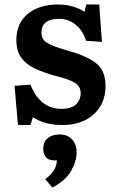

<svg xmlns="http://www.w3.org/2000/svg" viewBox="-20 -544 520 857"><path d="M60 14 45 -161 116 -166Q159 -58 255 -58Q296 -58 318 -77Q340 -96 340 -129Q340 -158 315 -174Q290 -190 225 -206Q174 -220 135 -238.5Q96 -257 74.5 -287Q53 -317 53 -366Q53 -440 104 -482Q155 -524 239 -524Q274 -524 306 -514.5Q338 -505 357 -491L365 -524H423L435 -357L364 -362Q350 -408 317.5 -434Q285 -460 245 -460Q165 -460 165 -398Q165 -369 189 -353.5Q213 -338 276 -320Q362 -297 406.5 -264Q451 -231 451 -160Q451 -81 398 -33.5Q345 14 259 14Q217 14 183.5 4.5Q150 -5 127 -21L116 14ZM214 293 182 256Q213 231 223 212Q233 193 234 172H224Q196 172 184.5 157Q173 142 173 121Q173 88 194 72Q215 56 245 56Q281 56 301.5 78Q322 100 322 136Q322 176 297 219.5Q272 263 214 293Z"/></svg>

Font: Literata SemiBold
Style: Regular
Weight: 600
Designer: Latin by Veronika Burian and Jose Scaglione. Greek by Irene Vlachou. Cyrillic by Vera Evstafieva.
Foundry: TypeTogether
Version: Version 3.103; ttfautohint (v1.8.4.7-5d5b);gftools[0.9.29]